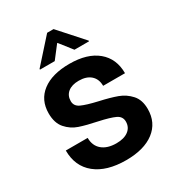

<svg xmlns="http://www.w3.org/2000/svg" viewBox="-177 -820 850 935"><g transform="rotate(-30 248.5 -352.0)"><path d="M463 -357H340Q340 -395 316 -416.5Q292 -438 249 -438Q210 -438 188 -420Q166 -402 166 -371Q166 -343 194 -330Q222 -317 283 -303Q342 -290 380 -276Q418 -262 445 -232Q472 -202 472 -151Q472 -74 415 -30.5Q358 13 257 13Q148 13 86.5 -36.5Q25 -86 25 -175H148Q148 -131 177 -106.5Q206 -82 257 -82Q300 -82 324.5 -100.5Q349 -119 349 -151Q349 -180 321 -193Q293 -206 233 -219Q174 -231 135.5 -244Q97 -257 70 -288Q43 -319 43 -373Q43 -448 98 -490Q153 -532 251 -532Q351 -532 407 -485.5Q463 -439 463 -357ZM307 -579 252 -649H250L196 -579H113V-583L233 -717H269L389 -583V-579Z"/></g></svg>

Font: Non Bureau Medium
Style: Regular
Weight: 500
Designer: Jona Saucedo
Foundry: Non Foundry
Version: Version 1.000; ttfautohint (v1.8.4)